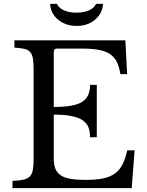

<svg xmlns="http://www.w3.org/2000/svg" viewBox="-20 -980 766 1000"><path d="M260 -423Q314 -423 350.5 -429.5Q387 -436 408.5 -450Q430 -464 439.5 -486Q449 -508 449 -538H484V-265H449Q449 -295 440.5 -317Q432 -339 410.5 -353.5Q389 -368 352.5 -375.5Q316 -383 260 -383V-157Q260 -124 268 -102.5Q276 -81 295.5 -67.5Q315 -54 347 -48.5Q379 -43 426 -43Q479 -43 516 -50.5Q553 -58 578 -76Q603 -94 618 -123.5Q633 -153 643 -197H681L666 0H45V-38Q80 -39 101.5 -44Q123 -49 135 -61Q147 -73 151 -95Q155 -117 155 -152V-618Q155 -653 151.5 -674.5Q148 -696 137.5 -708.5Q127 -721 107 -725.5Q87 -730 55 -732V-770H633L642 -594H607Q601 -634 587.5 -659.5Q574 -685 550.5 -700Q527 -715 491 -721Q455 -727 404 -727H277Q260 -727 260 -710ZM517 -960Q513 -909 474.5 -877Q436 -845 379 -845Q350 -845 325.5 -853.5Q301 -862 282.5 -877.5Q264 -893 253 -914Q242 -935 241 -960H277Q285 -939 312.5 -926.5Q340 -914 378 -914Q416 -914 444 -926.5Q472 -939 480 -960Z"/></svg>

Font: Libre Baskerville
Style: Regular
Weight: 400
Designer: Pablo Impallari, Rodrigo Fuenzalida
Foundry: Pablo Impallari, Rodrigo Fuenzalida
Version: Version 1.000; ttfautohint (v0.93) -l 8 -r 50 -G 200 -x 14 -